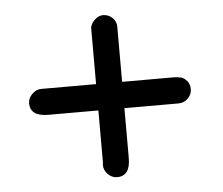

<svg xmlns="http://www.w3.org/2000/svg" viewBox="-45 -593 761 654"><g transform="rotate(-5 336.0 -266.0)"><path d="M53 -266Q53 -283 67 -297Q81 -311 98 -311H286V-505Q290 -521 303 -532Q316 -543 330 -543Q348 -543 361.5 -530.5Q375 -518 375 -500V-311H551Q565 -311 574 -308V-309Q588 -305 597 -293.5Q606 -282 606 -266Q606 -248 592.5 -234.5Q579 -221 560 -221H375V-50Q375 11 330 11Q312 11 298.5 -3Q285 -17 285 -34Q285 -36 285.5 -39Q286 -42 286 -43V-221H115Q53 -221 53 -266Z"/></g></svg>

Font: Coval
Style: Black
Weight: 1000
Foundry: Context Ltd
Version: Version 001.000